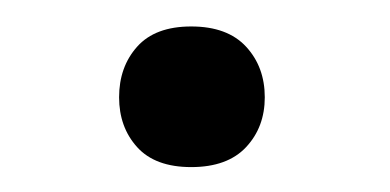

<svg xmlns="http://www.w3.org/2000/svg" viewBox="-20 -431 301 148"><path d="M71.8 -356Q71.8 -379.4 85.7 -395Q99.6 -410.6 127.4 -410.6Q155.3 -410.6 169.7 -395Q184.1 -379.4 184.1 -356Q184.1 -333 169.7 -317.6Q155.3 -302.2 127.4 -302.2Q99.6 -302.2 85.7 -317.6Q71.8 -333 71.8 -356Z"/></svg>

Font: Shabnam FD
Style: Regular
Weight: 400
Foundry: DejaVu fonts team - Redesigned by Saber Rastikerdar - Based on Vazir font
Version: Version 5.00;October 20, 2019;FontCreator 12.0.0.2547 64-bit